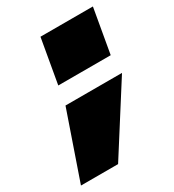

<svg xmlns="http://www.w3.org/2000/svg" viewBox="-177 -614 738 815"><g transform="rotate(-30 192.0 -206.5)"><path d="M109 -306 147 -523H404L366 -306ZM-20 110 93 -217H370L162 110Z"/></g></svg>

Font: Tomorrow Black
Style: Italic
Weight: 900
Italic angle: -10°
Designer: Tony de Marco, Monica Rizzolli
Foundry: Just in Type
Version: Version 2.002